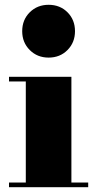

<svg xmlns="http://www.w3.org/2000/svg" viewBox="-20 -780 390 800"><path d="M182.5 -540Q135.5 -540 104 -571.5Q72.5 -603 72.5 -650Q72.5 -697.5 104 -728.8Q135.5 -760 182.5 -760Q230 -760 261.2 -728.8Q292.5 -697.5 292.5 -650Q292.5 -603 261.2 -571.5Q230 -540 182.5 -540ZM277.5 -460V-19.5H347.5V0H17.5V-19.5H87.5V-440.5H17.5V-460Z"/></svg>

Font: Bodoni Moda Black
Style: Regular
Weight: 900
Version: Version 2.005